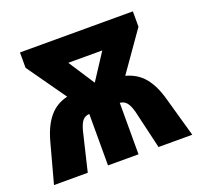

<svg xmlns="http://www.w3.org/2000/svg" viewBox="-101 -662 807 775"><g transform="rotate(-20 302.0 -275.0)"><path d="M544 -550V-484L426 -316Q475 -303 504.5 -267.5Q534 -232 551 -170L599 0H454L415 -166Q407 -195 396 -207.5Q385 -220 368 -221V0H237V-221Q219 -220 208.5 -208Q198 -196 190 -167L150 0H5L51 -170Q68 -233 98.5 -269.5Q129 -306 177 -317L59 -484V-550ZM374 -444H228L301 -332Z"/></g></svg>

Font: Noto Sans Condensed ExtraBold
Style: Regular
Weight: 800
Width: 3
Designer: Monotype Design Team
Foundry: Monotype Imaging Inc.
Version: Version 2.013; ttfautohint (v1.8.4.7-5d5b)